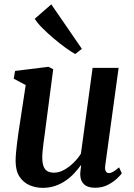

<svg xmlns="http://www.w3.org/2000/svg" viewBox="-20 -874 630 904"><path d="M181.5 10.5Q148.5 10.5 119.8 -1.8Q91 -14 72.5 -41.2Q54 -68.5 53.5 -114.5Q53.5 -131.5 55.2 -152.8Q57 -174 60 -197.5Q63 -221 66.2 -244.8Q69.5 -268.5 73 -289.5L101 -473.5L44.5 -503.5L51 -540L208.5 -559.5L230.5 -548L196.5 -288Q194 -267 191 -245.5Q188 -224 185.2 -203.5Q182.5 -183 180.8 -165.2Q179 -147.5 179 -134Q179 -106.5 185.2 -90.5Q191.5 -74.5 203.8 -67.8Q216 -61 234.5 -61Q258 -61 281.5 -74Q305 -87 325.8 -107.2Q346.5 -127.5 361 -150.5L416 -554.5H538.5L475.5 -95Q473 -76.5 478 -67.8Q483 -59 492.5 -59Q501.5 -59 512.2 -65Q523 -71 540.5 -86L553.5 -58Q547.5 -49 530.2 -32.8Q513 -16.5 487 -3.2Q461 10 428 10Q393 10 376 -6Q359 -22 358 -48.5Q357.5 -51.5 357.8 -56.8Q358 -62 358.8 -68.8Q359.5 -75.5 360.5 -82.5Q361.5 -89.5 362 -95.5L360.5 -96Q346.5 -76.5 328.8 -57.5Q311 -38.5 288.8 -23.2Q266.5 -8 239.8 1.2Q213 10.5 181.5 10.5ZM334 -619.5Q317 -629 290 -648.2Q263 -667.5 233.8 -692.2Q204.5 -717 180 -741.5Q155.5 -766 143.5 -785.5L221.5 -853.5L365.5 -644Z"/></svg>

Font: Merriweather 36pt SemiBold
Style: Italic
Weight: 600
Italic angle: -7.8°
Version: Version 2.101